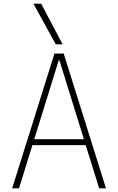

<svg xmlns="http://www.w3.org/2000/svg" viewBox="-20 -1020 640 1040"><path d="M46 0 275 -730H325L554 0H517L302 -693H298L83 0ZM146 -234V-266H454V-234ZM282 -780 161 -1000H203L319 -780Z"/></svg>

Font: M PLUS Code Latin Expanded ExtraLight
Style: Regular
Weight: 250
Width: 7
Designer: Coji Morishita
Foundry: UNDERFOREST DESIGN
Version: Version 1.002; ttfautohint (v1.8.3)